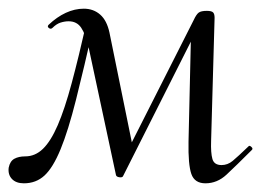

<svg xmlns="http://www.w3.org/2000/svg" viewBox="-26 -413 609 442"><path d="M447 9Q422 9 414.5 -12.5Q407 -34 408 -87L414 -348L443 -376L257 -7Q255 -4 248.5 -5Q242 -6 241 -10L178 -304Q171 -334 161 -349Q151 -364 132 -364Q123 -364 113.5 -361Q104 -358 95 -349Q91 -345 86.5 -348.5Q82 -352 86 -356Q105 -374 125.5 -383.5Q146 -393 167 -393Q189 -393 204.5 -379.5Q220 -366 226 -338L281 -68L254 -39L420 -367Q426 -380 431.5 -384Q437 -388 450 -388Q461 -388 464.5 -384.5Q468 -381 468 -372L460 -89Q459 -61 463 -47Q467 -33 484 -33Q498 -33 509.5 -42.5Q521 -52 546 -76Q548 -79 552.5 -75Q557 -71 554 -68Q517 -31 495.5 -11Q474 9 447 9ZM29 9Q11 9 1.5 -1Q-8 -11 -6 -27Q-3 -42 7 -47.5Q17 -53 32 -53Q55 -53 73 -70.5Q91 -88 107 -125Q123 -162 139 -221.5Q155 -281 174 -365L191 -361Q167 -255 149 -183.5Q131 -112 113.5 -69.5Q96 -27 76.5 -9Q57 9 29 9Z"/></svg>

Font: Cormorant
Style: Italic
Weight: 400
Italic angle: -10°
Designer: Christian Thalmann (Catharsis Fonts)
Foundry: Catharsis Fonts
Version: Version 4.000